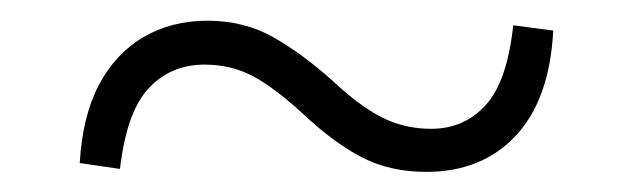

<svg xmlns="http://www.w3.org/2000/svg" viewBox="-20 -470 620 189"><path d="M307.6 -390.3Q333.3 -366.1 355.6 -354.6Q378 -343.2 404.4 -343.2Q436.6 -343.2 457.9 -366.3Q479.2 -389.3 485.2 -445.1L524.6 -439.9Q521 -371.9 487.7 -336.4Q454.4 -300.8 399.6 -300.8Q363.7 -300.8 335.9 -315.3Q308.1 -329.7 277 -359.1Q249.3 -384.4 228.2 -395.4Q207.1 -406.4 181.3 -406.4Q148.2 -406.4 126.4 -383.2Q104.6 -359.9 98.1 -303.7L58.5 -309.5Q61.1 -355.4 77.3 -386.3Q93.5 -417.1 121.1 -433.4Q148.6 -449.6 184.3 -449.6Q220.3 -449.6 249 -433.4Q277.7 -417.1 307.6 -390.3Z"/></svg>

Font: Noto Serif HK ExtraLight
Style: Regular
Weight: 200
Designer: Ryoko NISHIZUKA 西塚涼子 (kana & ideographs); Frank Grießhammer (Latin, Greek & Cyrillic); Wenlong ZHANG 张文龙 (bopomofo); San
Foundry: Adobe
Version: Version 2.002-H1;hotconv 1.1.0;makeotfexe 2.6.0